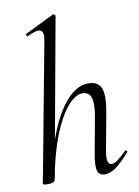

<svg xmlns="http://www.w3.org/2000/svg" viewBox="-84 -782 612 847"><g transform="rotate(-10 222.5 -358.5)"><path d="M62.4 8Q48.2 8 43.6 6.3Q39 4.6 39 1.6Q39 -1.6 44.5 -24.8Q50 -48 54 -74L156 -619.4Q163.2 -654.6 148.3 -663.8Q133.4 -673 87.6 -650.6Q83.6 -648.8 81.2 -654.8Q78.8 -660.8 82.8 -661.8L212.2 -725Q216.4 -727 220.4 -723Q224.4 -719 223.4 -717L94.4 -7.2Q91.8 8 62.4 8ZM316.6 9Q290.8 9 284.5 -13.2Q278.2 -35.4 288 -89L317 -248Q327.6 -304.8 318.9 -332.6Q310.2 -360.4 280.4 -360.4Q248.4 -360.4 213 -319.2Q177.6 -278 146.2 -198.9Q114.8 -119.8 94.4 -7.2L82 -8.2Q102.8 -124.8 138.1 -212.9Q173.4 -301 218.5 -350Q263.6 -399 313 -399Q355.8 -399 369.6 -368.2Q383.4 -337.4 371.4 -267L338.4 -89Q333.4 -58.6 337.9 -44.7Q342.4 -30.8 354.6 -30.8Q366.4 -30.8 383.4 -43.6Q400.4 -56.4 421.2 -77Q425 -81 429.1 -77Q433.2 -73 429.2 -69Q396.6 -32 370 -11.5Q343.4 9 316.6 9Z"/></g></svg>

Font: Cormorant Light
Style: Italic
Weight: 300
Italic angle: -10°
Designer: Christian Thalmann (Catharsis Fonts)
Foundry: Catharsis Fonts
Version: Version 4.000